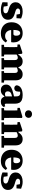

<svg xmlns="http://www.w3.org/2000/svg" viewBox="1919 -2704 801 4679"><g transform="rotate(90 2319.5 -364.5)"><path d="M220 15Q165 15 117.5 3.5Q70 -8 34 -26L38 -149H126L145 -24L94 -22V-73Q122 -61 151.5 -53.5Q181 -46 217 -46Q246 -46 265.5 -53Q285 -60 294.5 -73.5Q304 -87 304 -105Q304 -128 285 -143.5Q266 -159 216 -173L176 -185Q135 -198 103 -218.5Q71 -239 53 -270Q35 -301 35 -344Q35 -395 62 -433.5Q89 -472 139.5 -494Q190 -516 261 -516Q308 -516 350 -505.5Q392 -495 431 -478L423 -366H335L314 -487H363V-433Q339 -444 316 -449Q293 -454 263 -454Q227 -454 207 -440Q187 -426 187 -400Q187 -379 205 -364Q223 -349 274 -334L312 -323Q360 -310 393 -288.5Q426 -267 443.5 -235.5Q461 -204 461 -160Q461 -104 431.5 -65Q402 -26 348 -5.5Q294 15 220 15Z M795 15Q714 15 653 -15.5Q592 -46 557.5 -104Q523 -162 523 -246Q523 -330 557 -390.5Q591 -451 651 -483.5Q711 -516 787 -516Q857 -516 907.5 -488.5Q958 -461 985.5 -412.5Q1013 -364 1013 -299Q1013 -280 1011.5 -266Q1010 -252 1007 -236H638V-291H818Q837 -302 843.5 -316.5Q850 -331 850 -359Q850 -391 842 -412.5Q834 -434 819.5 -445Q805 -456 786 -456Q762 -456 744.5 -439Q727 -422 718 -381.5Q709 -341 709 -270Q709 -208 728.5 -167.5Q748 -127 781 -107.5Q814 -88 854 -88Q894 -88 922 -101.5Q950 -115 972 -140L1016 -106Q994 -69 964 -41.5Q934 -14 892.5 0.5Q851 15 795 15Z M1071 0V-61L1170 -71H1262L1354 -61V0ZM1126 0Q1127 -30 1127 -67Q1127 -104 1127.5 -143Q1128 -182 1128 -215V-273Q1128 -296 1128 -314.5Q1128 -333 1127.5 -350Q1127 -367 1126 -386L1064 -391V-445L1254 -508L1290 -502L1302 -396L1309 -395V-215Q1309 -182 1309.5 -143Q1310 -104 1310 -67Q1310 -30 1311 0ZM1397 0V-61L1485 -71H1578L1669 -61V0ZM1443 0Q1443 -30 1443.5 -67Q1444 -104 1444 -142.5Q1444 -181 1444 -215V-315Q1444 -359 1431 -378Q1418 -397 1385 -397Q1365 -397 1345.5 -389Q1326 -381 1306.5 -367.5Q1287 -354 1270 -338L1269 -404H1304Q1327 -435 1350.5 -460.5Q1374 -486 1404 -501Q1434 -516 1474 -516Q1547 -516 1585.5 -472.5Q1624 -429 1624 -343V-215Q1624 -181 1624 -142.5Q1624 -104 1624.5 -67Q1625 -30 1625 0ZM1713 0V-61L1798 -71H1892L1993 -61V0ZM1757 0Q1757 -30 1757.5 -67Q1758 -104 1758 -142.5Q1758 -181 1758 -215V-315Q1758 -361 1744.5 -379Q1731 -397 1699 -397Q1680 -397 1660.5 -390Q1641 -383 1622 -370Q1603 -357 1583 -338L1582 -403H1617Q1641 -438 1665.5 -463Q1690 -488 1719.5 -502Q1749 -516 1786 -516Q1863 -516 1900.5 -471.5Q1938 -427 1938 -339V-215Q1938 -181 1938 -142.5Q1938 -104 1938.5 -67Q1939 -30 1939 0Z M2176 16Q2116 16 2078.5 -19.5Q2041 -55 2041 -115Q2041 -154 2059.5 -185Q2078 -216 2121.5 -240.5Q2165 -265 2241 -283Q2266 -290 2291 -296Q2316 -302 2341 -308Q2366 -314 2390 -320V-276Q2363 -267 2333 -258.5Q2303 -250 2276 -242Q2252 -235 2236 -221.5Q2220 -208 2213 -190.5Q2206 -173 2206 -151Q2206 -119 2224.5 -102Q2243 -85 2275 -85Q2290 -85 2304 -89Q2318 -93 2333.5 -101Q2349 -109 2368 -121L2373 -70H2326Q2308 -47 2289 -27.5Q2270 -8 2243.5 4Q2217 16 2176 16ZM2460 15Q2404 15 2373.5 -11.5Q2343 -38 2334 -85L2329 -87V-353Q2329 -392 2320.5 -414Q2312 -436 2293.5 -446Q2275 -456 2245 -456Q2223 -456 2201.5 -452Q2180 -448 2156 -441L2215 -490L2213 -416Q2212 -360 2188.5 -336Q2165 -312 2134 -312Q2103 -312 2084 -326.5Q2065 -341 2058 -369Q2065 -438 2127 -477Q2189 -516 2298 -516Q2370 -516 2416.5 -496Q2463 -476 2485 -434Q2507 -392 2507 -327V-108Q2507 -95 2514 -87.5Q2521 -80 2532 -80Q2541 -80 2550 -83Q2559 -86 2568 -93L2588 -54Q2570 -21 2538 -3Q2506 15 2460 15Z M2615 0V-61L2714 -71H2806L2909 -61V0ZM2670 0Q2671 -30 2671 -67Q2671 -104 2671.5 -143Q2672 -182 2672 -215V-267Q2672 -301 2671.5 -329Q2671 -357 2670 -386L2608 -391V-445L2816 -508L2855 -502L2853 -359V-215Q2853 -182 2853.5 -143Q2854 -104 2854 -67Q2854 -30 2855 0ZM2760 -572Q2721 -572 2694.5 -596.5Q2668 -621 2668 -659Q2668 -697 2694.5 -721Q2721 -745 2760 -745Q2800 -745 2826 -721Q2852 -697 2852 -659Q2852 -622 2826 -597Q2800 -572 2760 -572Z M2962 0V-61L3061 -71H3153L3247 -61V0ZM3017 0Q3018 -30 3018 -67Q3018 -104 3018.5 -143Q3019 -182 3019 -215V-273Q3019 -296 3018.5 -314.5Q3018 -333 3018 -350Q3018 -367 3017 -386L2955 -391V-445L3145 -508L3181 -502L3193 -396L3200 -394V-215Q3200 -182 3200.5 -143Q3201 -104 3201 -67Q3201 -30 3202 0ZM3292 0V-61L3383 -71H3475L3578 -61V0ZM3340 0Q3340 -30 3340.5 -67Q3341 -104 3341 -142.5Q3341 -181 3341 -215V-320Q3341 -362 3327 -379.5Q3313 -397 3282 -397Q3264 -397 3244 -390.5Q3224 -384 3203.5 -370.5Q3183 -357 3164 -338L3163 -408H3199Q3224 -442 3248.5 -466Q3273 -490 3303 -503Q3333 -516 3371 -516Q3441 -516 3482 -472.5Q3523 -429 3523 -343V-215Q3523 -181 3523 -142.5Q3523 -104 3523.5 -67Q3524 -30 3524 0Z M3902 15Q3821 15 3760 -15.5Q3699 -46 3664.5 -104Q3630 -162 3630 -246Q3630 -330 3664 -390.5Q3698 -451 3758 -483.5Q3818 -516 3894 -516Q3964 -516 4014.5 -488.5Q4065 -461 4092.5 -412.5Q4120 -364 4120 -299Q4120 -280 4118.5 -266Q4117 -252 4114 -236H3745V-291H3925Q3944 -302 3950.5 -316.5Q3957 -331 3957 -359Q3957 -391 3949 -412.5Q3941 -434 3926.5 -445Q3912 -456 3893 -456Q3869 -456 3851.5 -439Q3834 -422 3825 -381.5Q3816 -341 3816 -270Q3816 -208 3835.5 -167.5Q3855 -127 3888 -107.5Q3921 -88 3961 -88Q4001 -88 4029 -101.5Q4057 -115 4079 -140L4123 -106Q4101 -69 4071 -41.5Q4041 -14 3999.5 0.5Q3958 15 3902 15Z M4368 15Q4313 15 4265.5 3.5Q4218 -8 4182 -26L4186 -149H4274L4293 -24L4242 -22V-73Q4270 -61 4299.5 -53.5Q4329 -46 4365 -46Q4394 -46 4413.5 -53Q4433 -60 4442.5 -73.5Q4452 -87 4452 -105Q4452 -128 4433 -143.5Q4414 -159 4364 -173L4324 -185Q4283 -198 4251 -218.5Q4219 -239 4201 -270Q4183 -301 4183 -344Q4183 -395 4210 -433.5Q4237 -472 4287.5 -494Q4338 -516 4409 -516Q4456 -516 4498 -505.5Q4540 -495 4579 -478L4571 -366H4483L4462 -487H4511V-433Q4487 -444 4464 -449Q4441 -454 4411 -454Q4375 -454 4355 -440Q4335 -426 4335 -400Q4335 -379 4353 -364Q4371 -349 4422 -334L4460 -323Q4508 -310 4541 -288.5Q4574 -267 4591.5 -235.5Q4609 -204 4609 -160Q4609 -104 4579.5 -65Q4550 -26 4496 -5.5Q4442 15 4368 15Z"/></g></svg>

Font: Source Serif 4 ExtraBold
Style: Regular
Weight: 800
Designer: Frank Grießhammer
Foundry: Adobe Systems Incorporated
Version: Version 4.004;hotconv 1.0.116;makeotfexe 2.5.65601